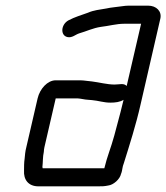

<svg xmlns="http://www.w3.org/2000/svg" viewBox="-20 -622 588 679"><path d="M417 -269 413 -253C405 -218 392 -174 384 -142C372 -98 359 -69 349 -27H131C130 -28 131 -30 130 -32C132 -48 131 -68 135 -85C135 -90 136 -96 137 -101L177 -274H249C254 -274 259 -274 264 -273L282 -270C289 -269 296 -269 305 -268C328 -266 347 -259 370 -259C388 -259 404 -261 417 -269ZM385 -323C359 -323 330 -331 305 -334L287 -336C279 -337 271 -338 264 -338H177C148 -338 121 -308 113 -274L73 -101C71 -94 70 -87 69 -80L67 -60C65 -48 65 -30 65 -19C63 13 80 37 116 37H326C341 37 349 37 363 34C381 32 404 12 408 -7C411 -14 412 -21 413 -27C414 -32 415 -38 418 -45C438 -109 461 -181 477 -252L547 -556C553 -582 533 -602 504 -602H434C427 -602 419 -601 412 -600C393 -597 373 -596 356 -592C333 -588 311 -586 291 -577C266 -568 245 -562 222 -550C195 -535 193 -497 218 -491C235 -487 247 -500 260 -504C285 -511 309 -523 337 -527C364 -530 392 -538 419 -538H479L428 -318C417 -329 404 -323 385 -323Z"/></svg>

Font: Electronic
Style: SeBdIt
Weight: 600
Version: Version 1.011